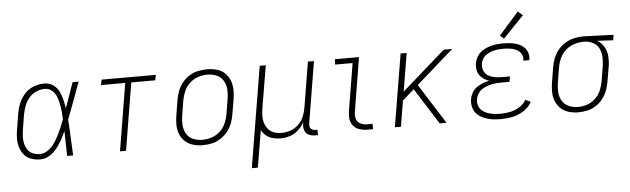

<svg xmlns="http://www.w3.org/2000/svg" viewBox="-55 -973 4574 1393"><g transform="rotate(-5 2232.0 -277.0)"><path d="M206 8Q240 8 271.5 -11Q303 -30 325.5 -58.5Q348 -87 365.5 -118.5Q383 -150 397 -182Q398 -136 399 -91Q400 -46 401 0H445Q441 -65 438.5 -130.5Q436 -196 431 -261Q457 -328 481.5 -395.5Q506 -463 531 -530H487Q471 -484 454.5 -437.5Q438 -391 422 -345Q417 -378 409 -410Q401 -442 386.5 -471.5Q372 -501 344.5 -519.5Q317 -538 282 -538Q244 -538 205.5 -524Q167 -510 138.5 -479Q110 -448 95 -411Q80 -374 74 -335L56 -225Q50 -192 49.5 -158Q49 -124 58.5 -93Q68 -62 88.5 -37.5Q109 -13 140.5 -2.5Q172 8 206 8ZM206 -31Q180 -31 156 -40.5Q132 -50 118 -70.5Q104 -91 98 -115.5Q92 -140 93 -166.5Q94 -193 98 -219L116 -329Q122 -360 133.5 -390.5Q145 -421 167 -447Q189 -473 220 -486Q251 -499 282 -499Q311 -499 333 -480.5Q355 -462 365.5 -436Q376 -410 381.5 -382Q387 -354 390 -325.5Q393 -297 394 -268Q383 -238 370.5 -209Q358 -180 343.5 -151.5Q329 -123 310.5 -96.5Q292 -70 264 -50.5Q236 -31 206 -31Z M786 0H830L911 -491H1086L1093 -530H698L691 -491H867Z M1388 8Q1421 8 1454 1Q1487 -6 1517 -25Q1547 -44 1569.5 -71.5Q1592 -99 1604 -130.5Q1616 -162 1621 -195L1640 -305Q1646 -341 1645 -376Q1644 -411 1631.5 -442.5Q1619 -474 1594.5 -497Q1570 -520 1536 -529Q1502 -538 1467 -538Q1434 -538 1401 -531Q1368 -524 1338 -505.5Q1308 -487 1285.5 -459Q1263 -431 1251 -399.5Q1239 -368 1234 -335L1216 -225Q1210 -190 1210.5 -154.5Q1211 -119 1223.5 -87.5Q1236 -56 1261 -33.5Q1286 -11 1319.5 -1.5Q1353 8 1388 8ZM1389 -31Q1355 -31 1323 -44Q1291 -57 1274 -86Q1257 -115 1254.5 -149.5Q1252 -184 1258 -219L1276 -329Q1282 -362 1296 -394.5Q1310 -427 1337.5 -452.5Q1365 -478 1398.5 -488.5Q1432 -499 1466 -499Q1501 -499 1532.5 -486Q1564 -473 1581 -444Q1598 -415 1600.5 -380.5Q1603 -346 1597 -311L1579 -201Q1573 -168 1559 -135.5Q1545 -103 1518 -78Q1491 -53 1457 -42Q1423 -31 1389 -31Z M1728 205H1772L1817 -64Q1830 -40 1851 -23Q1872 -6 1899.5 1Q1927 8 1956 8Q1989 8 2023 -2.5Q2057 -13 2084.5 -38.5Q2112 -64 2129 -95L2127 -82Q2123 -57 2130.5 -34.5Q2138 -12 2160 -2Q2182 8 2206 8H2227V-31H2213Q2199 -31 2187.5 -37Q2176 -43 2172.5 -55.5Q2169 -68 2171 -82L2245 -530H2201L2146 -197Q2141 -165 2127.5 -133.5Q2114 -102 2088.5 -77.5Q2063 -53 2030.5 -42Q1998 -31 1966 -31Q1966 -31 1966 -31Q1966 -31 1966 -31Q1938 -31 1912.5 -39.5Q1887 -48 1870 -67.5Q1853 -87 1845 -112Q1837 -137 1837.5 -164.5Q1838 -192 1842 -219L1894 -530H1850Z M2588 0H2629V-39H2588Q2562 -39 2539 -51Q2516 -63 2510 -88Q2504 -113 2509 -140L2573 -530H2397L2396 -491H2523L2466 -146Q2461 -117 2464.5 -88.5Q2468 -60 2486 -38.5Q2504 -17 2531.5 -8.5Q2559 0 2588 0Z M2788 0H2832L2863 -188L2948 -263L2994 -190L3114 0H3164L2980 -291L3252 -530H3190L2874 -252L2920 -530H2876Z M3561 8Q3603 8 3645 -0.5Q3687 -9 3726 -34Q3765 -59 3786 -98L3748 -116Q3730 -84 3697.5 -64.5Q3665 -45 3630 -38Q3595 -31 3561 -31Q3537 -31 3513 -34Q3489 -37 3467.5 -44.5Q3446 -52 3428 -66.5Q3410 -81 3402.5 -103.5Q3395 -126 3399 -150Q3402 -172 3416 -193Q3430 -214 3451 -226Q3472 -238 3495 -244.5Q3518 -251 3540.5 -253.5Q3563 -256 3586 -256H3645L3652 -295H3593Q3566 -295 3540.5 -299.5Q3515 -304 3493.5 -317Q3472 -330 3462.5 -354Q3453 -378 3457 -404Q3460 -424 3472 -442.5Q3484 -461 3503 -472Q3522 -483 3542 -489Q3562 -495 3582.5 -497Q3603 -499 3623 -499Q3647 -499 3671 -495.5Q3695 -492 3716.5 -481.5Q3738 -471 3750.5 -450.5Q3763 -430 3759 -406Q3759 -403 3758 -400H3802Q3802 -404 3803 -408Q3807 -435 3797.5 -459Q3788 -483 3769 -499Q3750 -515 3726 -523.5Q3702 -532 3675.5 -535Q3649 -538 3623 -538Q3597 -538 3571 -535Q3545 -532 3519.5 -523.5Q3494 -515 3470.5 -499.5Q3447 -484 3432.5 -460Q3418 -436 3414 -410Q3409 -380 3417.5 -351Q3426 -322 3449 -304Q3472 -286 3499 -277Q3475 -272 3451.5 -263Q3428 -254 3406.5 -239Q3385 -224 3372.5 -201Q3360 -178 3356 -154Q3351 -123 3359.5 -93Q3368 -63 3389.5 -43Q3411 -23 3439.5 -11.5Q3468 0 3498.5 4Q3529 8 3561 8ZM3633 -572 3784 -729 3749 -759 3605 -596Z M4124 8Q4156 8 4189 0.5Q4222 -7 4251.5 -25.5Q4281 -44 4302.5 -72Q4324 -100 4336 -131.5Q4348 -163 4353 -195L4372 -305Q4378 -343 4375 -380.5Q4372 -418 4353.5 -449Q4335 -480 4304 -497L4421 -491L4427 -530L4210 -538H4209Q4176 -538 4142.5 -531Q4109 -524 4078 -506Q4047 -488 4024 -460.5Q4001 -433 3988 -400.5Q3975 -368 3970 -335L3952 -225Q3946 -190 3946.5 -154.5Q3947 -119 3960 -87.5Q3973 -56 3997.5 -33.5Q4022 -11 4055.5 -1.5Q4089 8 4124 8ZM4125 -31Q4090 -31 4058.5 -44.5Q4027 -58 4010 -86.5Q3993 -115 3990.5 -149.5Q3988 -184 3994 -219L4012 -329Q4018 -363 4033 -396Q4048 -429 4076 -453.5Q4104 -478 4138.5 -488.5Q4173 -499 4207 -499Q4241 -499 4271 -485Q4301 -471 4316 -442Q4331 -413 4332.5 -379Q4334 -345 4329 -311L4311 -201Q4305 -168 4291.5 -136Q4278 -104 4251.5 -78.5Q4225 -53 4191.5 -42Q4158 -31 4125 -31Z"/></g></svg>

Font: Iosevka Sparkle Extralight
Style: Italic
Weight: 200
Italic angle: -9°
Designer: Belleve Invis
Foundry: Belleve Invis
Version: Version 4.5.0; ttfautohint (v1.8.3)